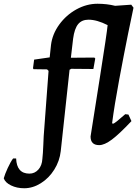

<svg xmlns="http://www.w3.org/2000/svg" viewBox="-155 -762 732 1024"><path d="M530 -151 546 -116Q481 -47 441.5 -17.5Q402 12 374 12Q328 12 328 -34Q341 -117 378 -351Q415 -585 419 -628Q362 -657 317 -657Q281 -657 261.5 -633Q242 -609 235 -556L223 -454L348 -455L353 -450L343 -394L225 -395L216 -390L169 44Q163 97 134.5 142.5Q106 188 63 215Q20 242 -26 242Q-65 242 -96 227Q-127 212 -135 189Q-129 167 -113.5 133.5Q-98 100 -85 83H-69Q-66 164 2 164Q30 164 49.5 142.5Q69 121 71 85Q74 60 76 11Q76 -5 78 -35L104 -384L96 -392L24 -393L21 -398L27 -444L110 -456L117 -522Q124 -580 161 -631Q198 -682 252.5 -712Q307 -742 365 -742Q415 -742 459 -731L545 -737L557 -721Q550 -690 528 -581.5Q506 -473 480.5 -336Q455 -199 443 -106L446 -102Q452 -102 467 -114Q482 -126 513 -153Z"/></svg>

Font: Alegreya
Style: Bold Italic
Weight: 700
Italic angle: -7°
Designer: Juan Pablo del Peral
Foundry: Huerta Tipografica
Version: Version 2.007; ttfautohint (v1.6)